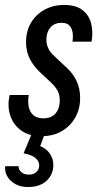

<svg xmlns="http://www.w3.org/2000/svg" viewBox="-36 -539 396 774"><path d="M131 10Q80 10 48 -14Q16 -38 4.5 -76Q-7 -114 3 -156H80Q76 -134 79 -112.5Q82 -91 96.5 -76.5Q111 -62 138 -62Q172 -62 188.5 -82.5Q205 -103 205 -134Q205 -156 196.5 -172.5Q188 -189 170 -206L124 -249Q98 -274 83.5 -303Q69 -332 69 -369Q69 -413 88.5 -446.5Q108 -480 143 -499.5Q178 -519 222 -519Q270 -519 296.5 -498.5Q323 -478 331.5 -444Q340 -410 333 -371H256Q259 -388 257 -405.5Q255 -423 245 -435Q235 -447 212 -447Q183 -447 167 -428Q151 -409 151 -379Q151 -361 158.5 -344.5Q166 -328 185 -311L234 -265Q259 -242 273 -212Q287 -182 287 -144Q287 -99 267 -64.5Q247 -30 212.5 -10Q178 10 131 10ZM76 215Q47 215 25 202.5Q3 190 -7.5 170.5Q-18 151 -15 131H39Q38 143 49 154Q60 165 81 165Q99 165 110.5 154.5Q122 144 122 128Q122 110 106.5 97.5Q91 85 59 79L97 -12H149L126 50Q151 60 165 80.5Q179 101 179 126Q179 164 152 189.5Q125 215 76 215Z"/></svg>

Font: Instrument Sans Condensed Medium
Style: Italic
Weight: 500
Width: 3
Italic angle: -13°
Designer: Rodrigo Fuenzalida
Foundry: fragTYPE
Version: Version 1.000;gftools[0.9.28]